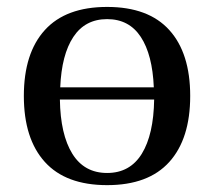

<svg xmlns="http://www.w3.org/2000/svg" viewBox="-20 -522 617 554"><path d="M109.4 -54.7Q48.8 -121.6 48.8 -245.1Q48.8 -368.7 109.4 -435.3Q169.9 -502 289.1 -502Q408.2 -502 468.5 -435.3Q528.8 -368.7 528.8 -245.1Q528.8 -121.6 468.5 -54.7Q408.2 12.2 289.1 12.2Q169.9 12.2 109.4 -54.7ZM152.8 -234.9Q154.3 -133.8 188.7 -78.4Q223.1 -22.9 289.1 -22.9Q355 -22.9 389.2 -78.4Q423.3 -133.8 424.8 -234.9ZM153.8 -270H423.8Q419.9 -364.3 386.2 -415.5Q352.5 -466.8 289.1 -466.8Q225.6 -466.8 191.7 -415.5Q157.7 -364.3 153.8 -270Z"/></svg>

Font: Heuristica
Style: Regular
Weight: 400
Version: Version 1.0.2